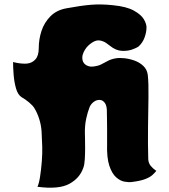

<svg xmlns="http://www.w3.org/2000/svg" viewBox="-20 -832 778 882"><path d="M661 -101Q662 -83 672 -70.5Q682 -58 698 -47Q691 -38 680 -28Q669 -18 647.5 -9.5Q626 -1 586 4Q572 6 552 2.5Q532 -1 513 -18Q494 -35 482 -71.5Q470 -108 472 -172Q472 -178 472 -197Q472 -216 472 -240Q472 -264 471.5 -284.5Q471 -305 471 -313Q472 -344 462.5 -358Q453 -372 439 -373Q425 -374 412 -365Q399 -356 392 -341Q383 -319 376 -287Q369 -255 370 -216Q370 -216 370.5 -197.5Q371 -179 371 -152Q371 -125 369.5 -100Q368 -75 363 -62Q347 -14 298.5 12.5Q250 39 152 26Q159 12 164 -20Q169 -52 172 -90Q175 -128 174 -159Q174 -174 171 -228Q169 -258 160 -286Q151 -314 138 -335Q131 -347 113 -362Q95 -377 80 -385Q62 -396 53.5 -426Q45 -456 42.5 -490Q40 -524 40 -547Q43 -546 55.5 -543.5Q68 -541 82 -540Q96 -539 104 -540Q127 -542 142.5 -559Q158 -576 158 -611Q158 -651 170.5 -689.5Q183 -728 211.5 -757Q240 -786 286 -794Q350 -806 397 -810Q444 -814 499 -808Q561 -802 594.5 -783.5Q628 -765 640.5 -744Q653 -723 653 -706Q653 -684 644 -659.5Q635 -635 616 -618Q608 -612 587 -604.5Q566 -597 539 -598.5Q512 -600 486 -621Q479 -627 467 -635Q455 -643 439 -646Q423 -649 404 -637Q382 -623 370 -603Q358 -583 358 -567Q358 -546 372 -535.5Q386 -525 404 -526Q428 -528 443.5 -535.5Q459 -543 474 -551.5Q489 -560 511 -564Q528 -567 551.5 -564.5Q575 -562 598.5 -553.5Q622 -545 639 -528.5Q656 -512 659 -487Q663 -449 662 -385.5Q661 -322 660 -247.5Q659 -173 661 -101Z"/></svg>

Font: Potta One
Style: Regular
Weight: 400
Designer: 108,108go
Foundry: Font Zone 108
Version: Version 1.000